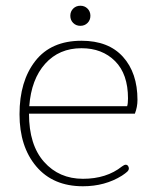

<svg xmlns="http://www.w3.org/2000/svg" viewBox="-20 -639 544 669"><path d="M225 -584Q225 -599 235 -609Q245 -619 260 -619Q275 -619 285 -609Q295 -599 295 -584Q295 -569 285 -559Q275 -549 260 -549Q245 -549 235 -559Q225 -569 225 -584ZM48 -241Q48 -356 103 -426.5Q158 -497 264 -497Q358 -497 408.5 -441Q459 -385 459 -291Q459 -266 450 -243H81Q81 -134 133.5 -75Q186 -16 269 -16Q351 -16 405 -59Q413 -65 418 -65Q423 -65 426 -61Q429 -57 429 -52Q429 -46 423 -40.5Q417 -35 405 -27Q346 10 269 10Q165 10 106.5 -59Q48 -128 48 -241ZM423 -269Q426 -278 426 -296Q426 -381 381 -426Q336 -471 264 -471Q186 -471 137.5 -417Q89 -363 82 -269Z"/></svg>

Font: Maitree ExtraLight
Style: Regular
Weight: 250
Designer: CadsonDemak Team
Foundry: CadsonDemak
Version: Version 1.002